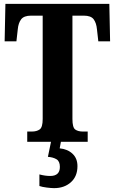

<svg xmlns="http://www.w3.org/2000/svg" viewBox="-20 -734 594 994"><path d="M121 0H434V-53H409Q384 -53 369.5 -63.5Q355 -74 355 -118V-653H414Q451 -653 465 -634Q479 -615 482 -582L489 -520H550L546 -714H8L4 -520H65L72 -582Q75 -615 89.5 -634Q104 -653 141 -653H201V-118Q201 -75 185.5 -64Q170 -53 145 -53H121ZM260 240Q313 240 347 209.5Q381 179 381 126Q381 86 355.5 62Q330 38 289 34L297 -9H246L228 78Q255 80 272.5 90.5Q290 101 290 130Q290 177 240 177Q214 177 184 169V229Q198 234 222 237Q246 240 260 240Z"/></svg>

Font: Noto Serif ExtraCondensed Extra
Style: Regular
Weight: 800
Width: 3
Designer: Monotype Design Team
Foundry: Monotype Imaging Inc.
Version: Version 1.002